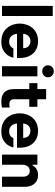

<svg xmlns="http://www.w3.org/2000/svg" viewBox="1005 -1821 826 2876"><g transform="rotate(90 1418.0 -383.0)"><path d="M220 0H68L68.4 -760H220Z M603.8 10Q534 10 482.9 -13.2Q431.8 -36.4 398.6 -76.1Q365.4 -115.8 349.2 -164.9Q333 -214 333 -265.6Q333 -315.6 348.7 -364.6Q364.4 -413.6 397 -453.3Q429.6 -493 479.7 -516.5Q529.8 -540 598.6 -540Q672.6 -540 728.8 -507.8Q785 -475.6 816.8 -413.7Q848.6 -351.8 848.6 -261.6V-224.6H486Q488.4 -192.8 502.4 -166.1Q516.4 -139.4 542 -123.2Q567.6 -107 603.8 -107Q634.6 -107 654.1 -116.6Q673.6 -126.2 684.7 -138.8Q695.8 -151.4 700.1 -161Q704.4 -170.6 704.4 -170.6H844.4Q844.4 -170.6 839.4 -152.2Q834.4 -133.8 820.8 -107.3Q807.2 -80.8 780.4 -53.8Q753.6 -26.8 710.7 -8.4Q667.8 10 603.8 10ZM485.8 -317.2H702.8Q701.4 -354.2 687.1 -378.3Q672.8 -402.4 649 -414.2Q625.2 -426 596.2 -426Q551.8 -426 521.1 -397.8Q490.4 -369.6 485.8 -317.2Z M1123.8 0H971.8V-530H1123.8ZM1047.6 -602.2Q1008.6 -602.2 983.3 -627.7Q958 -653.2 958 -688.4Q958 -725.2 983.3 -750.4Q1008.6 -775.6 1047.6 -775.6Q1086.2 -775.6 1112 -750.4Q1137.8 -725.2 1137.8 -688.4Q1137.8 -653.2 1112 -627.7Q1086.2 -602.2 1047.6 -602.2Z M1500.6 10Q1451.4 10 1418.2 -2.1Q1385 -14.2 1364.4 -34.3Q1343.8 -54.4 1333 -79Q1322.2 -103.6 1318.4 -128.3Q1314.6 -153 1314.6 -174.6V-661.2H1466.6V-178.8Q1466.6 -146 1484.4 -128.1Q1502.2 -110.2 1543 -110.2Q1561.4 -110.2 1576 -112.9Q1590.6 -115.6 1590.6 -115.6V0.8Q1590.6 0.8 1563.7 5.4Q1536.8 10 1500.6 10ZM1580 -408.8H1225V-530H1580Z M1947.8 10Q1878 10 1826.9 -13.2Q1775.8 -36.4 1742.6 -76.1Q1709.4 -115.8 1693.2 -164.9Q1677 -214 1677 -265.6Q1677 -315.6 1692.7 -364.6Q1708.4 -413.6 1741 -453.3Q1773.6 -493 1823.7 -516.5Q1873.8 -540 1942.6 -540Q2016.6 -540 2072.8 -507.8Q2129 -475.6 2160.8 -413.7Q2192.6 -351.8 2192.6 -261.6V-224.6H1830Q1832.4 -192.8 1846.4 -166.1Q1860.4 -139.4 1886 -123.2Q1911.6 -107 1947.8 -107Q1978.6 -107 1998.1 -116.6Q2017.6 -126.2 2028.7 -138.8Q2039.8 -151.4 2044.1 -161Q2048.4 -170.6 2048.4 -170.6H2188.4Q2188.4 -170.6 2183.4 -152.2Q2178.4 -133.8 2164.8 -107.3Q2151.2 -80.8 2124.4 -53.8Q2097.6 -26.8 2054.7 -8.4Q2011.8 10 1947.8 10ZM1829.8 -317.2H2046.8Q2045.4 -354.2 2031.1 -378.3Q2016.8 -402.4 1993 -414.2Q1969.2 -426 1940.2 -426Q1895.8 -426 1865.1 -397.8Q1834.4 -369.6 1829.8 -317.2Z M2448 0H2296V-530H2448V-454.2H2453.4Q2462.8 -469.8 2479.9 -489.9Q2497 -510 2526.8 -525Q2556.6 -540 2601.8 -540Q2664 -540 2702.9 -511.7Q2741.8 -483.4 2760 -438.7Q2778.2 -394 2778.2 -344.6V0H2626.2V-319.4Q2626.2 -358 2605.4 -386.7Q2584.6 -415.4 2540 -415.4Q2515 -415.4 2497.3 -406Q2479.6 -396.6 2468.9 -380.7Q2458.2 -364.8 2453.1 -345.3Q2448 -325.8 2448 -305Z"/></g></svg>

Font: Be Vietnam Pro Variable Thin
Style: Regular
Weight: 100
Designer: Lam Bao, Tony Le, Vietanh Nguyen
Foundry: Yellow Type Foundry
Version: Version 1.002